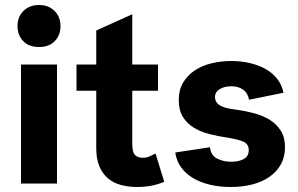

<svg xmlns="http://www.w3.org/2000/svg" viewBox="-20 -734 1190 768"><path d="M50 -629Q50 -667 74 -690.5Q98 -714 136 -714Q174 -714 198 -690.5Q222 -667 222 -629Q222 -594 199.5 -570Q177 -546 136 -546Q95 -546 72.5 -570Q50 -594 50 -629ZM64 -476H208V0H64Z M637 -7Q615 3 586.5 8.5Q558 14 529 14Q494 14 464 6Q434 -2 412 -20.5Q390 -39 377.5 -68.5Q365 -98 365 -141V-371H286V-476H365V-612L509 -677V-476H612V-371H509V-160Q509 -124 520.5 -113.5Q532 -103 550 -103Q567 -103 578.5 -108.5Q590 -114 602 -120Z M840 -346Q840 -332 847.5 -323Q855 -314 867 -308.5Q879 -303 894.5 -300Q910 -297 926 -295Q963 -290 998 -280.5Q1033 -271 1060 -254Q1087 -237 1103.5 -210.5Q1120 -184 1120 -145Q1120 -107 1104 -77.5Q1088 -48 1059 -27.5Q1030 -7 990.5 3.5Q951 14 903 14Q859 14 820.5 5Q782 -4 752.5 -21.5Q723 -39 704.5 -64.5Q686 -90 681 -124L820 -145Q823 -113 848 -100Q873 -87 905 -87Q934 -87 954.5 -97.5Q975 -108 975 -134Q975 -156 956 -166Q937 -176 887 -184Q851 -189 816.5 -198Q782 -207 755 -223.5Q728 -240 711.5 -266.5Q695 -293 695 -334Q695 -375 713 -404.5Q731 -434 760 -453Q789 -472 827 -481Q865 -490 905 -490Q945 -490 980.5 -481.5Q1016 -473 1044 -457Q1072 -441 1090 -417Q1108 -393 1114 -363L976 -335Q972 -361 953 -375Q934 -389 905 -389Q878 -389 859 -377.5Q840 -366 840 -346Z"/></svg>

Font: Post Grotesk Bold
Style: Bold
Weight: 700
Version: Version 1.0